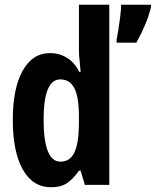

<svg xmlns="http://www.w3.org/2000/svg" viewBox="-20 -873 657 810"><path d="M196 -83Q118 -83 76 -158Q34 -233 34 -367Q34 -500 75.5 -574.5Q117 -649 191 -649Q230 -649 262 -629.5Q294 -610 315 -569H320Q318 -599 315.5 -620Q313 -641 313 -662V-853H441V-93H338L320 -153H313Q288 -117 262 -100Q236 -83 196 -83ZM235 -191Q275 -191 293.5 -229Q312 -267 313 -349V-381Q313 -463 294 -500.5Q275 -538 234 -538Q164 -538 164 -368Q164 -191 235 -191ZM617 -843Q608 -805 590.5 -764.5Q573 -724 555 -693H472V-706Q475 -720 479.5 -748Q484 -776 487.5 -805.5Q491 -835 491 -853H617Z"/></svg>

Font: Noto Sans Kannada UI ExtraCondensed
Style: Bold
Weight: 700
Width: 2
Designer: Jelle Bosma - Monotype Design Team
Foundry: Monotype Imaging Inc.
Version: Version 2.005; ttfautohint (v1.8.4.7-5d5b)